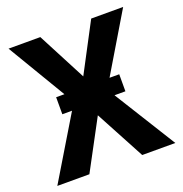

<svg xmlns="http://www.w3.org/2000/svg" viewBox="-128 -824 892 937"><g transform="rotate(-20 318.0 -355.5)"><path d="M481.9 -320.3H425.3L624.5 0H452.6L315.4 -256.3L178.2 0H11.7L204.6 -320.3H154.3V-408.7H197.3L17.1 -710.9H182.1L313.5 -459L446.3 -710.9H612.3L431.6 -408.7H481.9Z"/></g></svg>

Font: Roboto Web
Style: Bold
Weight: 700
Designer: Google
Version: Version 1.200310; 2013